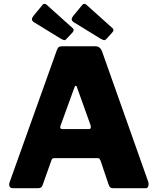

<svg xmlns="http://www.w3.org/2000/svg" viewBox="-20 -984 825 1004"><path d="M28 -19Q28 -26 31 -33L277 -721Q281 -733 287 -737.5Q293 -742 305 -742H479Q503 -742 513 -717L756 -31Q757 -28 757 -21Q757 -12 753.5 -6Q750 0 743 0H570Q554 0 549 -16L505 -146Q502 -152 499.5 -154.5Q497 -157 490 -157H263Q252 -157 249 -146L202 -14Q197 0 180 0H45Q37 0 32.5 -5Q28 -10 28 -19ZM445 -309Q455 -309 455 -319Q455 -325 454 -328L382 -529Q381 -535 376 -535Q372 -535 370 -529L297 -328Q295 -324 295 -318Q295 -309 307 -309ZM213 -964Q219 -964 224 -959L361 -836Q365 -833 365 -828Q365 -820 358 -813L328 -781Q322 -774 316 -774Q313 -774 299 -781L159 -867Q147 -874 147 -883Q147 -891 155 -901L202 -958Q206 -964 213 -964ZM421 -964Q427 -964 432 -959L569 -836Q573 -833 573 -827Q573 -820 566 -813L537 -781Q531 -774 525 -774Q521 -774 507 -781L367 -867Q355 -874 355 -883Q355 -891 363 -901L410 -958Q415 -964 421 -964Z"/></svg>

Font: Libre Franklin ExtraBold
Style: Regular
Weight: 800
Designer: Pablo Impallari, Rodrigo Fuenzalida
Foundry: Impallari Type
Version: Version 1.002; ttfautohint (v1.5)